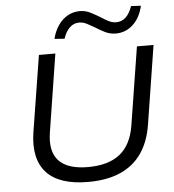

<svg xmlns="http://www.w3.org/2000/svg" viewBox="-61 -983 948 1048"><g transform="rotate(-5 413.0 -459.0)"><path d="M380 9Q301 9 244 -10Q187 -29 152.5 -66.5Q118 -104 106 -159Q94 -214 105 -286L172 -705H262L195 -280Q178 -175 226.5 -123.5Q275 -72 386 -72Q498 -72 561 -122Q624 -172 641 -277L709 -705H800L732 -275Q717 -180 672.5 -117Q628 -54 555 -22.5Q482 9 380 9ZM319 -781 264 -785Q275 -828 296.5 -859Q318 -890 348.5 -907Q379 -924 414 -924Q446 -924 473 -910Q500 -896 525 -881Q546 -867 566.5 -856.5Q587 -846 608 -846Q639 -846 661 -867Q683 -888 696 -927L750 -924Q735 -859 695 -822Q655 -785 601 -785Q569 -785 542 -798.5Q515 -812 490 -828Q468 -841 447.5 -851.5Q427 -862 406 -862Q376 -862 354 -841Q332 -820 319 -781Z"/></g></svg>

Font: Nunito Sans 10pt SemiExpanded
Style: Italic
Weight: 400
Width: 6
Italic angle: -9°
Designer: Vernon Adams
Foundry: Vernon Adams
Version: Version 3.101;gftools[0.9.27]